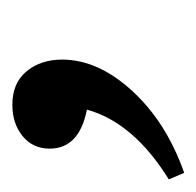

<svg xmlns="http://www.w3.org/2000/svg" viewBox="-58 -138 324 317"><g transform="rotate(-90 104.5 20.0)"><path d="M-22.9 161.6 -33.7 136.2Q60.1 78.1 81.5 1Q17.1 -11.7 17.1 -60.5Q17.1 -88.4 37.8 -105.2Q58.6 -122.1 89.4 -122.1Q125.5 -122.1 144.8 -98.6Q164.1 -75.2 164.1 -40Q164.1 19.5 112.3 75.9Q60.5 132.3 -22.9 161.6Z"/></g></svg>

Font: Elstob 10pt Medium
Style: Italic
Weight: 500
Italic angle: -20°
Designer: Peter S. Baker
Version: Version 1.015